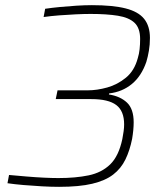

<svg xmlns="http://www.w3.org/2000/svg" viewBox="-20 -716 636 744"><path d="M209 8Q179 8 142.5 6Q106 4 71 1Q36 -2 9 -6L15 -38Q48 -35 83.5 -32Q119 -29 151 -27.5Q183 -26 206 -26Q273 -26 323.5 -36.5Q374 -47 407 -79Q440 -111 454 -177Q457 -193 459 -207Q461 -221 461 -234Q461 -286 430.5 -309Q400 -332 334 -332H196L203 -366H321Q356 -366 395.5 -377Q435 -388 468 -415Q501 -442 514 -491Q519 -507 521 -525.5Q523 -544 523 -565Q523 -607 501.5 -627.5Q480 -648 437 -655Q394 -662 331 -662Q306 -662 274 -660.5Q242 -659 209.5 -656.5Q177 -654 149 -650L155 -682Q182 -686 213.5 -689Q245 -692 277 -694Q309 -696 336 -696Q417 -696 466.5 -683.5Q516 -671 538.5 -643Q561 -615 561 -569Q561 -543 557 -519.5Q553 -496 547 -476Q528 -421 491 -390.5Q454 -360 403 -354L402 -350Q446 -343 472 -318.5Q498 -294 498 -242Q498 -228 496.5 -212Q495 -196 492 -178Q483 -133 466 -98Q449 -63 418.5 -39.5Q388 -16 337.5 -4Q287 8 209 8Z"/></svg>

Font: Saira Thin
Style: Italic
Weight: 100
Italic angle: -12°
Designer: Hector Gatti with collaboration of the Omnibus-Type team
Foundry: Omnibus-Type
Version: Version 1.101